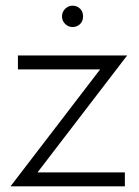

<svg xmlns="http://www.w3.org/2000/svg" viewBox="-20 -655 488 675"><path d="M112 -49 427 -460H43V-411H332L17 0H419V-49ZM198 -597Q198 -582 209 -571Q220 -560 235 -560Q251 -560 262 -571Q272 -581 272 -597Q272 -614 262 -624Q251 -635 235 -635Q220 -635 209 -624Q198 -613 198 -597Z"/></svg>

Font: NM-font
Style: Light
Weight: 500
Designer: ""
Foundry: ""
Version: ""